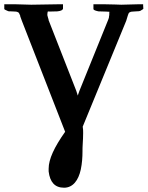

<svg xmlns="http://www.w3.org/2000/svg" viewBox="-51 -666 689 896"><path d="M253 -51C202 21 176 77 176 121V134C182 184 205 210 248 210C289 210 315 176 326 125C332 97 334 67 334 40C334 31 334 20 335 6C336 -10 337 -28 337 -45C337 -55 337 -65 335 -75L538 -569C542 -581 544 -588 545 -592C547 -600 550 -606 553 -608C558 -611 562 -612 569 -612L585 -613C594 -613 600 -614 603 -615C612 -620 618 -624 618 -625L617 -640V-646H592C584 -646 518 -644 515 -644C509 -644 468 -646 440 -646H385V-624C385 -621 389 -617 408 -613C418 -613 433 -612 442 -612C455 -612 461 -611 464 -609L459 -610V-598C459 -596 459 -594 458 -591C458 -586 457 -580 454 -574L320 -243C317 -236 315 -228 312 -220L305 -242C262 -352 218 -465 175 -574H176C174 -580 172 -586 170 -595V-599C170 -605 171 -610 173 -614C173 -613 174 -612 177 -612L217 -613C234 -615 241 -619 243 -625V-646H218C206 -646 99 -644 95 -644C88 -644 51 -645 23 -646H-31V-624C-31 -622 -23 -618 -13 -614C-11 -613 -8 -613 0 -613L21 -612C25 -612 30 -611 35 -608C36 -608 40 -602 44 -591H43L51 -569Z"/></svg>

Font: Libertinus Serif Semibold
Style: Regular
Weight: 600
Designer: Philipp H. Poll, Khaled Hosny
Foundry: Caleb Maclennan
Version: Version 7.050;RELEASE